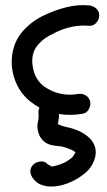

<svg xmlns="http://www.w3.org/2000/svg" viewBox="-20 -463 409 734"><path d="M265.6 31.2Q283.2 37.1 299.8 47.4Q316.4 57.6 328.1 71.3Q339.8 85 344.2 102.5Q348.6 120.1 342.8 141.6Q332 177.7 301.8 201.7Q271.5 225.6 237.3 238.3Q221.7 244.1 204.1 247.6Q186.5 251 168.9 250Q151.4 249 135.7 242.7Q120.1 236.3 108.4 221.7Q97.7 209 96.2 194.3Q94.7 179.7 106.4 167Q117.2 156.2 134.3 154.3Q151.4 152.3 162.1 165Q175.8 172.9 177.7 173.3Q179.7 173.8 187.5 171.9Q197.3 169.9 209.5 165.5Q221.7 161.1 231.4 156.2Q234.4 154.3 237.3 152.3Q240.2 150.4 243.2 148.4Q252 142.6 253.9 140.6Q255.9 138.7 257.8 136.7Q262.7 129.9 264.6 126.5Q266.6 123 268.6 119.1Q261.7 113.3 250.5 108.4Q239.3 103.5 228.5 100.6Q214.8 95.7 201.2 95.2Q187.5 94.7 173.8 90.8Q154.3 85.9 141.6 71.3Q128.9 56.6 125 37.1Q121.1 19.5 125 2.4Q128.9 -14.6 127 -32.2Q126 -41 130.9 -51.8Q122.1 -56.6 113.8 -62Q105.5 -67.4 96.7 -74.2Q53.7 -108.4 35.6 -161.6Q17.6 -214.8 29.3 -268.6Q40 -316.4 74.2 -351.6Q108.4 -386.7 152.3 -406.2Q191.4 -424.8 234.4 -435.5Q277.3 -446.3 320.3 -442.4Q336.9 -440.4 348.1 -430.2Q359.4 -419.9 359.4 -403.3Q359.4 -388.7 348.1 -376Q336.9 -363.3 320.3 -364.3Q289.1 -367.2 258.8 -361.3Q228.5 -355.5 200.2 -342.8Q183.6 -335 167.5 -326.2Q151.4 -317.4 139.6 -306.6Q127 -294.9 118.7 -283.2Q110.4 -271.5 106.4 -255.9Q102.5 -240.2 103.5 -222.7Q104.5 -205.1 109.9 -188Q115.2 -170.9 125 -156.7Q134.8 -142.6 148.4 -132.8Q176.8 -112.3 210.4 -105Q244.1 -97.7 276.4 -103.5Q292 -106.4 305.7 -99.6Q319.3 -92.8 324.2 -76.2Q328.1 -62.5 320.3 -46.9Q312.5 -31.2 296.9 -28.3Q274.4 -24.4 251 -23.9Q227.5 -23.4 205.1 -27.3Q206.1 -17.6 204.6 -7.8Q203.1 2 201.2 11.7Q217.8 19.5 233.4 22.5Q249 25.4 265.6 31.2Z"/></svg>

Font: Schoolbell
Style: Regular
Weight: 400
Designer: Font Diner, Inc
Foundry: Font Diner, Inc
Version: Version 1.001